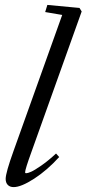

<svg xmlns="http://www.w3.org/2000/svg" viewBox="-20 -745 350 776"><path d="M35.2 11.2Q20 11.2 11.5 2.4Q2.9 -6.3 2.9 -22Q2.9 -46.4 34.7 -134.8L231.4 -684.6L162.6 -696.3L171.4 -725.1L301.3 -712.9L310.1 -698.7L107.4 -131.8Q81.5 -60.5 81.5 -48.8Q81.5 -44.9 85.9 -44.9Q92.3 -44.9 105.7 -50.8Q119.1 -56.6 147 -75.9Q174.8 -95.2 206.5 -124.5L219.2 -110.4Q170.9 -57.1 118.2 -22.9Q65.4 11.2 35.2 11.2Z"/></svg>

Font: Elstob 10pt
Style: Italic
Weight: 400
Italic angle: -20°
Designer: Peter S. Baker
Version: Version 1.015